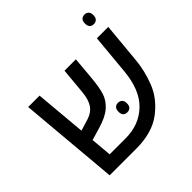

<svg xmlns="http://www.w3.org/2000/svg" viewBox="-185 -904 1073 1073"><g transform="rotate(-45 351.5 -367.5)"><path d="M673 -592 651 -355Q644 -274 612.5 -194.5Q581 -115 504.5 -57.5Q428 0 301 0H92L40 -592H130L157 -288L226 -309Q267 -322 287.5 -352.5Q308 -383 313 -439L327 -592H417L405 -457Q399 -390 387 -350.5Q375 -311 341 -280Q307 -249 239 -229L164 -207L175 -83H301Q408 -83 478.5 -150.5Q549 -218 561 -355L583 -592ZM411 -254Q427 -254 436 -244.5Q445 -235 445 -217Q445 -198 436 -188.5Q427 -179 411 -179Q378 -179 378 -217Q378 -235 387 -244.5Q396 -254 411 -254ZM594 -698Q594 -716 603 -725.5Q612 -735 627 -735Q643 -735 652 -725.5Q661 -716 661 -698Q661 -679 652 -669.5Q643 -660 627 -660Q594 -660 594 -698Z"/></g></svg>

Font: Noto Sans Hebrew
Style: Regular
Weight: 400
Designer: Monotype Design Team
Foundry: Monotype Imaging Inc.
Version: Version 1.000